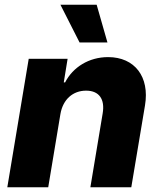

<svg xmlns="http://www.w3.org/2000/svg" viewBox="-20 -795 674 815"><path d="M317.8 -614.7H436.1L390.3 -774.9H236.5ZM11 0H184.7L236.5 -311.1C247.2 -373.2 289.4 -410.2 345.5 -410.2C400.6 -410.2 426.1 -374.3 415.8 -313.6L363.6 0H537.3L595.5 -347.7C615.8 -469.1 551.8 -552.6 438.9 -552.6C357.2 -552.6 289.4 -509.6 256.4 -445.3H250.7L267 -545.5H101.9Z"/></svg>

Font: TID UI Extra Bold
Style: Italic
Weight: 800
Italic angle: -9.39999°
Designer: The TID Project Authors
Foundry: Bakken & Bæck
Version: Version 1.001;hotconv 1.0.109;makeotfexe 2.5.65596